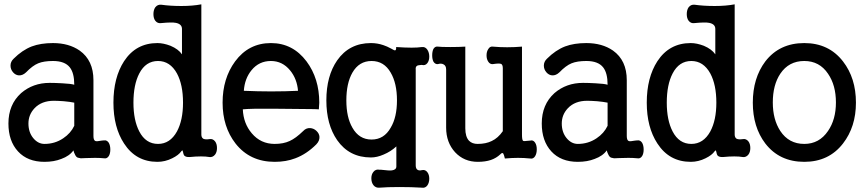

<svg xmlns="http://www.w3.org/2000/svg" viewBox="-20 -741 4040 900"><path d="M324.2 -36.1Q326.2 -26.4 332 -15.6Q336.9 -4.9 344.7 -2L358.4 1L382.8 0Q412.1 -1 425.8 -1Q448.2 -1 467.8 1Q481.4 3.9 490.2 -9.8Q497.1 -21.5 497.1 -40Q497.1 -58.6 490.2 -71.3Q481.4 -85 467.8 -83L457 -82Q432.6 -77.1 426.8 -80.1Q418 -84 418 -103.5V-365.2Q418 -458 353.5 -503.9Q302.7 -539.1 228.5 -539.1Q170.9 -539.1 128.9 -523.4Q84 -505.9 43.9 -465.8Q29.3 -452.1 29.3 -433.6Q29.3 -416 41 -402.3Q52.7 -388.7 68.4 -387.7Q85.9 -386.7 101.6 -401.4Q132.8 -433.6 159.2 -444.3Q185.5 -455.1 228.5 -455.1Q284.2 -455.1 307.6 -424.8Q328.1 -398.4 328.1 -343.8Q312.5 -348.6 271.5 -350.6Q237.3 -352.5 212.9 -352.5Q134.8 -352.5 79.1 -304.7Q19.5 -251 19.5 -162.1Q19.5 -80.1 64.5 -31.2Q109.4 17.6 188.5 17.6Q233.4 17.6 267.6 3.9Q305.7 -9.8 324.2 -36.1ZM328.1 -151.4Q311.5 -116.2 276.4 -92.8Q237.3 -66.4 188.5 -66.4Q158.2 -66.4 135.7 -93.8Q113.3 -121.1 113.3 -162.1Q113.3 -203.1 141.6 -233.4Q174.8 -268.6 232.4 -268.6Q249 -268.6 278.3 -266.6Q309.6 -263.7 328.1 -259.8Z M833 -605.5V-486.3Q816.4 -510.7 779.3 -526.4Q746.1 -539.1 717.8 -539.1Q617.2 -539.1 561.5 -454.1Q511.7 -377 511.7 -259.8Q511.7 -144.5 561.5 -68.4Q617.2 17.6 717.8 17.6Q753.9 17.6 787.1 1Q817.4 -13.7 830.1 -32.2Q834 -37.1 835.9 -35.2Q836.9 -34.2 837.9 -28.3Q839.8 -16.6 843.8 -11.7Q851.6 -3.9 869.1 -4.9Q898.4 -7.8 921.9 -7.8Q945.3 -7.8 961.9 -4.9Q977.5 -2.9 988.3 -16.6Q997.1 -28.3 997.1 -46.9Q997.1 -66.4 988.3 -78.1Q977.5 -91.8 961.9 -88.9Q942.4 -85.9 932.6 -90.8Q923.8 -96.7 923.8 -110.4V-720.7Q882.8 -712.9 830.1 -712.9Q778.3 -712.9 736.3 -718.8Q718.8 -720.7 708 -707Q699.2 -694.3 699.2 -674.8Q699.2 -655.3 708 -643.6Q718.8 -629.9 736.3 -632.8Q785.2 -637.7 804.7 -633.8Q833 -627.9 833 -605.5ZM720.7 -455.1Q777.3 -455.1 809.6 -396.5Q837.9 -343.8 837.9 -259.8Q837.9 -177.7 809.6 -125Q777.3 -66.4 720.7 -66.4Q663.1 -66.4 632.8 -125Q605.5 -177.7 605.5 -259.8Q605.5 -343.8 632.8 -396.5Q663.1 -455.1 720.7 -455.1Z M1250 -539.1Q1145.5 -539.1 1082 -453.1Q1023.4 -373 1023.4 -259.8Q1023.4 -146.5 1084 -68.4Q1151.4 17.6 1267.6 17.6Q1321.3 17.6 1364.3 1Q1417 -18.6 1462.9 -64.5Q1478.5 -81.1 1477.5 -99.6Q1476.6 -115.2 1462.9 -127.9Q1450.2 -139.6 1433.6 -140.6Q1415 -141.6 1401.4 -127Q1366.2 -92.8 1337.9 -80.1Q1308.6 -66.4 1267.6 -66.4Q1202.1 -66.4 1160.2 -116.2Q1121.1 -162.1 1118.2 -228.5Q1155.3 -232.4 1260.7 -231.4Q1322.3 -231.4 1454.1 -229.5L1474.6 -228.5L1476.6 -259.8Q1476.6 -373 1417 -453.1Q1352.5 -539.1 1250 -539.1ZM1250 -455.1Q1303.7 -455.1 1339.8 -411.1Q1372.1 -372.1 1377 -315.4Q1318.4 -312.5 1251 -312.5Q1189.5 -312.5 1123 -315.4Q1127 -373 1159.2 -412.1Q1194.3 -455.1 1250 -455.1Z M1721.7 -455.1Q1780.3 -455.1 1811.5 -400.4Q1840.8 -350.6 1840.8 -270.5Q1840.8 -191.4 1811.5 -142.6Q1780.3 -86.9 1721.7 -86.9Q1663.1 -86.9 1631.8 -142.6Q1603.5 -191.4 1603.5 -270.5Q1603.5 -350.6 1631.8 -400.4Q1663.1 -455.1 1721.7 -455.1ZM1928.7 34.2V-415Q1926.8 -428.7 1936.5 -433.6Q1941.4 -435.5 1954.1 -436.5H1958Q1973.6 -432.6 1983.4 -445.3Q1992.2 -457 1992.2 -475.6Q1992.2 -494.1 1983.4 -507.8Q1973.6 -522.5 1958 -520.5Q1937.5 -517.6 1909.2 -517.6Q1879.9 -517.6 1836.9 -520.5Q1837.9 -505.9 1832 -504.9Q1829.1 -503.9 1814.5 -512.7Q1793 -524.4 1777.3 -529.3Q1749 -539.1 1718.8 -539.1Q1617.2 -539.1 1560.5 -458Q1509.8 -384.8 1509.8 -270.5Q1509.8 -157.2 1560.5 -84Q1617.2 -2.9 1718.8 -2.9Q1747.1 -2.9 1778.3 -16.6Q1811.5 -30.3 1837.9 -54.7V39.1Q1837.9 54.7 1817.4 57.6Q1805.7 59.6 1766.6 54.7H1759.8Q1741.2 50.8 1730.5 64.5Q1720.7 76.2 1720.7 94.7Q1720.7 114.3 1730.5 127Q1741.2 140.6 1759.8 138.7Q1793.9 135.7 1851.6 135.7Q1910.2 135.7 1957 138.7Q1973.6 141.6 1983.4 127.9Q1992.2 115.2 1992.2 96.7Q1992.2 78.1 1983.4 66.4Q1973.6 52.7 1957 56.6Q1946.3 59.6 1938.5 55.7Q1928.7 50.8 1928.7 34.2Z M2071.3 -415V-142.6Q2071.3 -73.2 2113.3 -27.3Q2155.3 17.6 2219.7 17.6Q2254.9 17.6 2281.2 8.8Q2306.6 0 2325.2 -17.6Q2334 -27.3 2338.9 -21.5Q2341.8 -17.6 2346.7 2Q2380.9 -1 2408.2 -1Q2436.5 -1 2465.8 2Q2479.5 4.9 2488.3 -8.8Q2496.1 -21.5 2496.1 -41Q2496.1 -60.5 2488.3 -72.3Q2479.5 -85.9 2465.8 -82L2455.1 -81.1Q2435.5 -78.1 2431.6 -81.1Q2426.8 -85.9 2426.8 -110.4V-522.5Q2392.6 -519.5 2357.4 -519.5Q2322.3 -519.5 2290 -522.5Q2276.4 -524.4 2268.6 -510.7Q2260.7 -499 2260.7 -481.4Q2260.7 -463.9 2268.6 -452.1Q2276.4 -439.5 2290 -440.4Q2320.3 -445.3 2329.1 -441.4Q2336.9 -437.5 2336.9 -420.9V-126Q2314.5 -93.8 2285.2 -80.1Q2257.8 -66.4 2218.8 -66.4Q2193.4 -66.4 2178.7 -81.1Q2161.1 -99.6 2161.1 -139.6V-522.5Q2133.8 -520.5 2090.8 -520.5Q2045.9 -520.5 2032.2 -522.5Q2019.5 -524.4 2011.7 -511.7Q2005.9 -500 2005.9 -481.4Q2005.9 -463.9 2011.7 -452.1Q2019.5 -439.5 2032.2 -440.4Q2047.9 -445.3 2058.6 -439.5Q2071.3 -433.6 2071.3 -415Z M2824.2 -36.1Q2826.2 -26.4 2832 -15.6Q2836.9 -4.9 2844.7 -2L2858.4 1L2882.8 0Q2912.1 -1 2925.8 -1Q2948.2 -1 2967.8 1Q2981.4 3.9 2990.2 -9.8Q2997.1 -21.5 2997.1 -40Q2997.1 -58.6 2990.2 -71.3Q2981.4 -85 2967.8 -83L2957 -82Q2932.6 -77.1 2926.8 -80.1Q2918 -84 2918 -103.5V-365.2Q2918 -458 2853.5 -503.9Q2802.7 -539.1 2728.5 -539.1Q2670.9 -539.1 2628.9 -523.4Q2584 -505.9 2543.9 -465.8Q2529.3 -452.1 2529.3 -433.6Q2529.3 -416 2541 -402.3Q2552.7 -388.7 2568.4 -387.7Q2585.9 -386.7 2601.6 -401.4Q2632.8 -433.6 2659.2 -444.3Q2685.5 -455.1 2728.5 -455.1Q2784.2 -455.1 2807.6 -424.8Q2828.1 -398.4 2828.1 -343.8Q2812.5 -348.6 2771.5 -350.6Q2737.3 -352.5 2712.9 -352.5Q2634.8 -352.5 2579.1 -304.7Q2519.5 -251 2519.5 -162.1Q2519.5 -80.1 2564.5 -31.2Q2609.4 17.6 2688.5 17.6Q2733.4 17.6 2767.6 3.9Q2805.7 -9.8 2824.2 -36.1ZM2828.1 -151.4Q2811.5 -116.2 2776.4 -92.8Q2737.3 -66.4 2688.5 -66.4Q2658.2 -66.4 2635.7 -93.8Q2613.3 -121.1 2613.3 -162.1Q2613.3 -203.1 2641.6 -233.4Q2674.8 -268.6 2732.4 -268.6Q2749 -268.6 2778.3 -266.6Q2809.6 -263.7 2828.1 -259.8Z M3333 -605.5V-486.3Q3316.4 -510.7 3279.3 -526.4Q3246.1 -539.1 3217.8 -539.1Q3117.2 -539.1 3061.5 -454.1Q3011.7 -377 3011.7 -259.8Q3011.7 -144.5 3061.5 -68.4Q3117.2 17.6 3217.8 17.6Q3253.9 17.6 3287.1 1Q3317.4 -13.7 3330.1 -32.2Q3334 -37.1 3335.9 -35.2Q3336.9 -34.2 3337.9 -28.3Q3339.8 -16.6 3343.8 -11.7Q3351.6 -3.9 3369.1 -4.9Q3398.4 -7.8 3421.9 -7.8Q3445.3 -7.8 3461.9 -4.9Q3477.5 -2.9 3488.3 -16.6Q3497.1 -28.3 3497.1 -46.9Q3497.1 -66.4 3488.3 -78.1Q3477.5 -91.8 3461.9 -88.9Q3442.4 -85.9 3432.6 -90.8Q3423.8 -96.7 3423.8 -110.4V-720.7Q3382.8 -712.9 3330.1 -712.9Q3278.3 -712.9 3236.3 -718.8Q3218.8 -720.7 3208 -707Q3199.2 -694.3 3199.2 -674.8Q3199.2 -655.3 3208 -643.6Q3218.8 -629.9 3236.3 -632.8Q3285.2 -637.7 3304.7 -633.8Q3333 -627.9 3333 -605.5ZM3220.7 -455.1Q3277.3 -455.1 3309.6 -396.5Q3337.9 -343.8 3337.9 -259.8Q3337.9 -177.7 3309.6 -125Q3277.3 -66.4 3220.7 -66.4Q3163.1 -66.4 3132.8 -125Q3105.5 -177.7 3105.5 -259.8Q3105.5 -343.8 3132.8 -396.5Q3163.1 -455.1 3220.7 -455.1Z M3750 -539.1Q3633.8 -539.1 3567.4 -453.1Q3508.8 -375 3508.8 -259.8Q3508.8 -145.5 3567.4 -68.4Q3633.8 17.6 3750 17.6Q3865.2 17.6 3931.6 -68.4Q3992.2 -146.5 3992.2 -259.8Q3992.2 -375 3931.6 -453.1Q3865.2 -539.1 3750 -539.1ZM3750 -455.1Q3821.3 -455.1 3861.3 -395.5Q3898.4 -341.8 3898.4 -260.7Q3898.4 -180.7 3861.3 -127Q3820.3 -66.4 3750 -66.4Q3677.7 -66.4 3637.7 -127Q3602.5 -180.7 3602.5 -260.7Q3602.5 -342.8 3637.7 -395.5Q3677.7 -455.1 3750 -455.1Z"/></svg>

Font: GungsuhChe
Style: Regular
Weight: 400
Monospace: yes
Version: Version 2.21